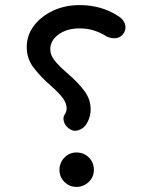

<svg xmlns="http://www.w3.org/2000/svg" viewBox="-20 -713 580 757"><path d="M443.4 -651.4Q464.8 -639.2 471.9 -620.4Q479 -601.6 469.2 -584.5Q458 -565.4 438.5 -562.7Q418.9 -560.1 399.4 -569.8Q377.4 -584 351.3 -592.5Q325.2 -601.1 293.9 -601.1Q243.7 -601.1 210.9 -577.1Q178.2 -553.2 178.2 -518.6Q178.2 -496.6 194.8 -475.1Q211.4 -453.6 246.6 -423.3Q287.6 -388.2 312.5 -354.7Q337.4 -321.3 337.4 -282.2Q337.4 -248 317.9 -219.7Q306.6 -204.6 287.1 -199Q267.6 -193.4 249.5 -208Q235.8 -219.2 231.7 -234.9Q227.5 -250.5 234.9 -261.2Q242.7 -272 242.7 -286.1Q242.7 -306.2 227.1 -327.1Q211.4 -348.1 178.2 -377Q138.7 -411.6 112.1 -446.8Q85.4 -481.9 85.4 -527.3Q85.4 -574.2 113.8 -611.6Q142.1 -648.9 189.2 -670.9Q236.3 -692.9 293.9 -692.9Q378.4 -692.9 443.4 -651.4ZM214.4 -43.5Q214.4 -70.8 233.6 -91.3Q252.9 -111.8 281.7 -111.8Q310.5 -111.8 330.3 -92Q350.1 -72.3 350.1 -43.5Q350.1 -14.6 329.6 4.6Q309.1 23.9 281.7 23.9Q253.9 23.9 234.1 4.4Q214.4 -15.1 214.4 -43.5Z"/></svg>

Font: Mikhak-DS2-FD Medium
Style: Regular
Weight: 500
Designer: Amin Abedi
Version: Version 3.4